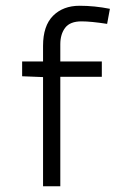

<svg xmlns="http://www.w3.org/2000/svg" viewBox="-20 -653 478 673"><path d="M57.6 -437.5H130.9V-492.2Q130.9 -562.5 166 -597.7Q201.2 -632.8 258.8 -632.8Q311.5 -632.8 365.2 -622.1L355.5 -569.3Q298.8 -578.1 265.6 -578.1Q225.6 -578.1 208.5 -555.7Q191.4 -533.2 191.4 -498V-437.5H336.9V-383.8H191.4V0H130.9V-382.8L57.6 -385.7Z"/></svg>

Font: Sudo Light
Style: Regular
Weight: 300
Monospace: yes
Designer: Jens Kutilek
Foundry: Jens Kutilek
Version: Version 0.040